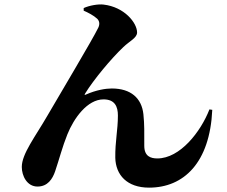

<svg xmlns="http://www.w3.org/2000/svg" viewBox="-20 -818 1040 881"><path d="M364 -769C383 -761 410 -747 426 -732C436 -722 439 -708 431 -691C405 -637 253 -383 198 -288C142 -191 80 -112 80 -52C80 -11 104 38 152 38C199 38 221 3 233 -32C251 -85 267 -147 289 -201C319 -276 381 -362 455 -362C507 -362 521 -329 521 -288C521 -221 508 -169 509 -94C511 -15 563 43 664 43C823 43 943 -71 954 -314L941 -316C901 -213 806 -91 702 -91C671 -91 642 -101 642 -149C642 -209 643 -246 638 -294C630 -368 580 -412 493 -412C465 -412 421 -405 374 -384C368 -381 367 -383 370 -388C410 -453 490 -549 546 -602C575 -630 609 -644 609 -669C609 -713 551 -786 455 -797C431 -800 390 -793 364 -781Z"/></svg>

Font: Noto Serif CJK SC Black
Style: Regular
Weight: 900
Designer: Ryoko NISHIZUKA 西塚涼子 (kana & ideographs); Frank Grießhammer (Latin, Greek & Cyrillic); Wenlong ZHANG 张文龙 (bopomofo); San
Foundry: Adobe
Version: Version 2.001;hotconv 1.1.0;makeotfexe 2.6.0